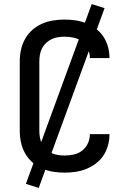

<svg xmlns="http://www.w3.org/2000/svg" viewBox="-20 -839 640 942"><path d="M297 8Q269 8 240.5 3.5Q212 -1 186 -12.5Q160 -24 138.5 -43Q117 -62 103 -87Q89 -112 83 -140Q77 -168 77 -196V-539Q77 -567 83 -595Q89 -623 103 -648Q117 -673 138.5 -692Q160 -711 186 -722.5Q212 -734 240.5 -738.5Q269 -743 297 -743Q324 -743 351 -739Q378 -735 403 -725Q428 -715 450 -698.5Q472 -682 487 -659.5Q502 -637 509.5 -610.5Q517 -584 517 -557Q517 -556 517 -555.5Q517 -555 517 -554H421Q421 -554 421 -554.5Q421 -555 421 -555Q421 -578 411 -599.5Q401 -621 383 -635Q365 -649 342.5 -654Q320 -659 297 -659Q281 -659 264.5 -656.5Q248 -654 233.5 -647Q219 -640 206.5 -628.5Q194 -617 186.5 -602.5Q179 -588 176 -571.5Q173 -555 173 -539V-196Q173 -180 176 -163.5Q179 -147 186.5 -132.5Q194 -118 206.5 -106.5Q219 -95 233.5 -88Q248 -81 264.5 -78.5Q281 -76 297 -76Q320 -76 342.5 -81Q365 -86 383 -100Q401 -114 411 -135.5Q421 -157 421 -180Q421 -180 421 -180.5Q421 -181 421 -181H517Q517 -180 517 -179.5Q517 -179 517 -178Q517 -151 509.5 -124.5Q502 -98 487 -75.5Q472 -53 450 -36.5Q428 -20 403 -10Q378 0 351 4Q324 8 297 8ZM170 83 107 63 430 -819 493 -799Z"/></svg>

Font: Iosevka Custom Medium Extended
Style: Regular
Weight: 500
Width: 7
Monospace: yes
Designer: Belleve Invis
Foundry: Belleve Invis
Version: Version 11.2.4; ttfautohint (v1.8.4)